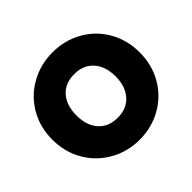

<svg xmlns="http://www.w3.org/2000/svg" viewBox="-169 -917 1124 1124"><g transform="rotate(-45 393.5 -354.5)"><path d="M394 7Q295 7 212 -39.5Q129 -86 80.5 -168.5Q32 -251 32 -355Q32 -459 80.5 -541.5Q129 -624 212 -670Q295 -716 394 -716Q494 -716 576.5 -670Q659 -624 707 -541.5Q755 -459 755 -355Q755 -251 707 -168.5Q659 -86 576 -39.5Q493 7 394 7ZM394 -175Q469 -175 512.5 -224Q556 -273 556 -355Q556 -439 512.5 -487.5Q469 -536 394 -536Q318 -536 275 -487.5Q232 -439 232 -355Q232 -272 275 -223.5Q318 -175 394 -175Z"/></g></svg>

Font: Fz Poppins ExtBd
Style: Regular
Weight: 800
Designer: Ninad Kale (Devanagari), Jonny Pinhorn (Latin)
Foundry: Indian Type Foundry
Version: Vit hóa bi Vntype.Com & FontZin.Com